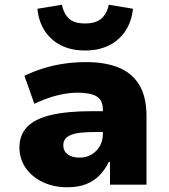

<svg xmlns="http://www.w3.org/2000/svg" viewBox="-20 -779 713 810"><path d="M264 11Q206 11 160 -11Q114 -33 88 -71Q62 -109 62 -157Q62 -209 94 -243Q126 -277 194 -293.5Q262 -310 371 -310H436V-222H382Q349 -222 323.5 -219.5Q298 -217 281 -210.5Q264 -204 255.5 -193Q247 -182 247 -166Q247 -142 265.5 -128Q284 -114 316 -114Q343 -114 365 -126.5Q387 -139 400.5 -161.5Q414 -184 414 -215V-316Q414 -357 387.5 -372.5Q361 -388 307 -388Q269 -388 223 -377Q177 -366 125 -341L83 -459Q122 -478 164 -491Q206 -504 251 -510.5Q296 -517 344 -517Q424 -517 480.5 -494Q537 -471 567.5 -421Q598 -371 598 -289V0H444V-96H439Q423 -63 399.5 -39Q376 -15 343 -2Q310 11 264 11ZM339 -566Q281 -566 238 -587.5Q195 -609 169 -648.5Q143 -688 138 -742L241 -759Q249 -721 271 -700.5Q293 -680 339 -680Q384 -680 407.5 -700.5Q431 -721 439 -759L541 -742Q535 -687 508.5 -647.5Q482 -608 439 -587Q396 -566 339 -566Z"/></svg>

Font: Nunito Sans 7pt Black
Style: Regular
Weight: 900
Designer: Vernon Adams
Foundry: Vernon Adams
Version: Version 3.101;gftools[0.9.27]